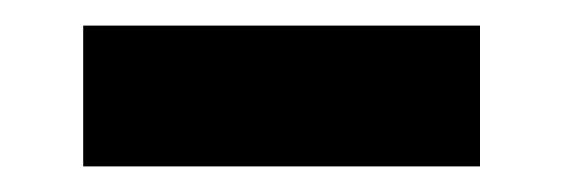

<svg xmlns="http://www.w3.org/2000/svg" viewBox="-20 -724 440 150"><path d="M355 -704V-594H45V-704Z"/></svg>

Font: Exo 2 ExtraBold
Style: Regular
Weight: 800
Designer: Natanael Gama
Foundry: Natanael Gama
Version: Version 2.010